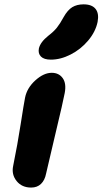

<svg xmlns="http://www.w3.org/2000/svg" viewBox="-20 -845 467 875"><path d="M211.9 -573.2Q180.7 -573.2 166.7 -587.2Q152.8 -601.1 157.2 -624Q163.6 -652.8 200.2 -682.1Q224.6 -700.7 239.3 -719Q253.9 -737.3 270 -767.1Q288.1 -799.3 309.3 -812.3Q330.6 -825.2 360.8 -825.2Q398.9 -825.2 415.5 -804.4Q432.1 -783.7 424.8 -745.1Q415.5 -700.2 381.8 -660.2Q348.1 -620.1 302.2 -596.7Q256.3 -573.2 211.9 -573.2ZM122.1 9.8Q79.6 9.8 55.7 -20Q31.7 -49.8 40 -88.9Q60.1 -187.5 74.2 -279.1Q88.4 -370.6 94.2 -399.9Q103 -444.3 141.1 -478.8Q179.2 -513.2 215.8 -513.2Q248.5 -513.2 265.9 -488.8Q283.2 -464.4 274.9 -420.9Q268.1 -383.8 231.9 -232.4Q195.8 -81.1 189.9 -53.2Q184.1 -23.4 166.7 -6.8Q149.4 9.8 122.1 9.8Z"/></svg>

Font: Shantell Sans Normal
Style: Bold Italic
Weight: 700
Italic angle: -11.31°
Designer: Stephen Nixon, Anya Danilova, Shantell Martin
Foundry: Arrow Type
Version: Version 1.006;[559af2be0]